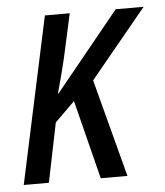

<svg xmlns="http://www.w3.org/2000/svg" viewBox="-44 -576 529 616"><g transform="rotate(-5 220.5 -268.0)"><path d="M8 0H89L128 -191L192 -254L256 0H342L259 -315L441 -536H351L145 -283H143C154 -322 164 -361 172 -395L203 -536H123Z"/></g></svg>

Font: Noto Sans Condensed
Style: Italic
Weight: 400
Width: 3
Italic angle: -12°
Designer: Monotype Design Team
Foundry: Monotype Imaging Inc.
Version: Version 2.013